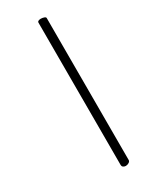

<svg xmlns="http://www.w3.org/2000/svg" viewBox="-204 -689 716 892"><g transform="rotate(-30 153.5 -243.0)"><path d="M188 152Q181 152 175 148Q169 144 169 135V-627Q169 -633 174.5 -635.5Q180 -638 187 -638Q196 -638 204.5 -635Q213 -632 213 -627V135Q213 142 205 147Q197 152 188 152Z"/></g></svg>

Font: Grape Nuts
Style: Regular
Weight: 400
Designer: Robert E. Leuschke
Foundry: Robert E. Leuschke
Version: Version 1.010; ttfautohint (v1.8.3)